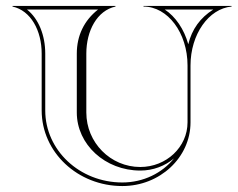

<svg xmlns="http://www.w3.org/2000/svg" viewBox="-20 -620 798 645"><path d="M620 -209V-400C620 -504.8 681 -591 758 -598V-600H462V-598C543.7 -598 610 -509.3 610 -400V-209C610 -126.2 538.9 -59 451.3 -59C351.2 -59 270 -141 270 -242V-440C270 -517.1 306.3 -584.5 368 -598V-600H22V-598C83.7 -584.5 120 -517.1 120 -440V-249C120 -108.5 241 5 391 5C517 5 620 -90.6 620 -209ZM564.5 -87.8C525 -38.8 461.9 -7 391 -7C247 -7 132 -115.8 132 -249V-440C132 -500.8 110.1 -557 70.6 -588H309.4C262.4 -551.2 238 -499.9 238 -440V-242C238 -134.4 333.6 -47 451.3 -47C494.5 -47 534.3 -62.5 564.5 -87.8ZM696.5 -588C652.6 -560.4 624.6 -521.7 612.5 -471.3C598.5 -522 569.5 -564.4 533.5 -588Z"/></svg>

Font: Sortefax
Style: Medium
Weight: 500
Designer: gluk
Foundry: gluk
Version: Version 0.261